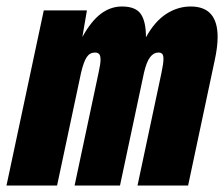

<svg xmlns="http://www.w3.org/2000/svg" viewBox="-57 -572 691 592"><path d="M-37 0 78 -540H211L197 -458Q224 -507 254 -529.5Q284 -552 319 -552Q361 -552 377 -529Q393 -506 393 -458V-457Q420 -506 455.5 -529Q491 -552 531 -552Q614 -552 614 -458Q614 -427 605 -386L523 0H367L441 -348Q447 -377 447 -390Q447 -402 443 -406Q439 -410 431 -410Q417 -410 406 -396Q395 -382 387 -348L313 0H173L247 -348Q253 -375 253 -388Q253 -401 248.5 -405.5Q244 -410 236 -410Q220 -410 210.5 -396Q201 -382 193 -348L119 0Z"/></svg>

Font: Geist Mono Black
Style: Italic
Weight: 900
Italic angle: -12°
Monospace: yes
Designer: Basement.studio, Andrés Briganti, Mateo Zaragoza
Foundry: Basement.studio, Vercel, Andrés Briganti, Guido Ferreyra, Mateo Zaragoza
Version: Version 1.500; ttfautohint (v1.8.4.7-5d5b)